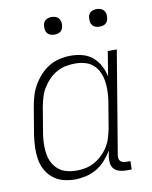

<svg xmlns="http://www.w3.org/2000/svg" viewBox="-82 -770 663 839"><g transform="rotate(-10 250.0 -350.5)"><path d="M182 8Q155 8 130 1Q105 -6 85.5 -22Q66 -38 54 -60.5Q42 -83 38 -108.5Q34 -134 35 -161Q36 -188 40 -215L60 -335Q64 -359 71 -383Q78 -407 91 -429.5Q104 -452 122 -471.5Q140 -491 162 -504Q184 -517 208.5 -522.5Q233 -528 257 -528Q285 -528 310.5 -521Q336 -514 355 -497.5Q374 -481 386 -458Q398 -435 403 -410L421 -520H461L385 -64Q384 -57 385 -50Q386 -43 390.5 -38Q395 -33 402 -31Q409 -29 416 -29H435L434 8H409Q394 8 380 4Q366 0 356.5 -10Q347 -20 345 -34.5Q343 -49 345 -64L350 -91Q337 -69 319 -49Q301 -29 278.5 -16Q256 -3 231 2.5Q206 8 182 8ZM196 -29Q216 -29 236.5 -33Q257 -37 276 -47.5Q295 -58 311 -73.5Q327 -89 338.5 -107.5Q350 -126 356 -146.5Q362 -167 366 -187L386 -307Q389 -329 389.5 -351Q390 -373 386.5 -394Q383 -415 374 -434Q365 -453 349.5 -466.5Q334 -480 313 -485.5Q292 -491 270 -491Q250 -491 229 -487Q208 -483 188.5 -472Q169 -461 153.5 -445Q138 -429 126.5 -410Q115 -391 109 -370.5Q103 -350 99 -329L79 -209Q76 -188 75.5 -166Q75 -144 78.5 -123Q82 -102 91.5 -84Q101 -66 116.5 -53Q132 -40 153 -34.5Q174 -29 196 -29ZM405 -631Q395 -631 386.5 -634Q378 -637 372.5 -644Q367 -651 366 -660.5Q365 -670 366 -680Q367 -686 370 -692Q373 -698 379 -702Q385 -706 391.5 -707.5Q398 -709 404 -709Q414 -709 422.5 -706Q431 -703 436.5 -696Q442 -689 443.5 -679.5Q445 -670 443 -660Q442 -654 439 -648Q436 -642 430.5 -638Q425 -634 418 -632.5Q411 -631 405 -631ZM205 -631Q195 -631 186.5 -634Q178 -637 172.5 -644Q167 -651 166 -660.5Q165 -670 166 -680Q167 -686 170 -692Q173 -698 179 -702Q185 -706 191.5 -707.5Q198 -709 204 -709Q214 -709 222.5 -706Q231 -703 236.5 -696Q242 -689 243.5 -679.5Q245 -670 243 -660Q242 -654 239 -648Q236 -642 230.5 -638Q225 -634 218 -632.5Q211 -631 205 -631Z"/></g></svg>

Font: Iosevka Term Curly Extralight
Style: Italic
Weight: 200
Italic angle: -9°
Designer: Belleve Invis
Foundry: Belleve Invis
Version: Version 32.3.0